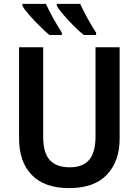

<svg xmlns="http://www.w3.org/2000/svg" viewBox="-20 -957 713 987"><path d="M595 -244Q595 -129 530 -59.5Q465 10 335 10Q209 10 143.5 -57.5Q78 -125 78 -245V-714H202V-254Q202 -171 236 -134Q270 -97 338 -97Q407 -97 439 -136Q471 -175 471 -255V-714H595ZM392 -937Q406 -907 429 -864.5Q452 -822 474 -789V-777H411Q388 -795 359.5 -823.5Q331 -852 306.5 -880.5Q282 -909 272 -927V-937ZM216 -937Q231 -904 253.5 -863.5Q276 -823 298 -789V-777H234Q212 -795 183.5 -823.5Q155 -852 130 -880.5Q105 -909 95 -927V-937Z"/></svg>

Font: Noto Sans SemiCondensed SemiBold
Style: Regular
Weight: 600
Width: 4
Designer: Monotype Design Team
Foundry: Monotype Imaging Inc.
Version: Version 2.013; ttfautohint (v1.8.4.7-5d5b)